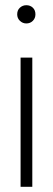

<svg xmlns="http://www.w3.org/2000/svg" viewBox="-20 -717 202 737"><path d="M59 0V-496H104V0ZM81 -627Q67 -627 56.5 -637Q46 -647 46 -662Q46 -678 56.5 -687.5Q67 -697 81 -697Q96 -697 106 -687.5Q116 -678 116 -662Q116 -647 106 -637Q96 -627 81 -627Z"/></svg>

Font: DM Sans 36pt ExtraLight
Style: Regular
Weight: 250
Designer: Colophon Foundry, Jonny Pinhorn
Foundry: Colophon Foundry
Version: Version 4.004;gftools[0.9.30]